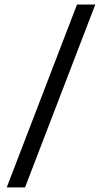

<svg xmlns="http://www.w3.org/2000/svg" viewBox="-20 -752 464 835"><path d="M88.9 63H9.3L314.9 -732.4H394.5Z"/></svg>

Font: Roboto2
Style: Regular
Weight: 400
Designer: Google
Foundry: Google
Version: Version 2.000981-w3; 2014; ttfautohint (v1.1) -l 5 -r 24 -G 